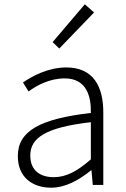

<svg xmlns="http://www.w3.org/2000/svg" viewBox="-20 -861 587 894"><path d="M218 13C286 13 350 -24 404 -68H406L412 0H461V-338C461 -456 416 -547 289 -547C202 -547 128 -505 87 -477L113 -435C150 -463 211 -496 281 -496C382 -496 405 -414 403 -335C168 -308 63 -252 63 -134C63 -35 132 13 218 13ZM230 -36C171 -36 121 -64 121 -137C121 -219 193 -268 403 -292V-119C340 -64 289 -36 230 -36ZM256 -635 418 -803 375 -841 225 -665Z"/></svg>

Font: Noto Sans CJK Light
Style: Regular
Weight: 300
Designer: Ryoko NISHIZUKA (kana & ideographs); Paul D. Hunt (Latin, Greek & Cyrillic); Wenlong ZHANG (bopomofo); Sandoll Communica
Foundry: Adobe Systems Incorporated
Version: Version 1.000;PS 1;hotconv 1.0.78;makeotf.lib2.5.61930